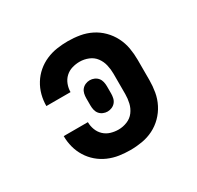

<svg xmlns="http://www.w3.org/2000/svg" viewBox="-121 -669 842 819"><g transform="rotate(-30 300.0 -260.0)"><path d="M302 8Q275 8 248 4Q221 0 195.5 -11Q170 -22 149 -40Q128 -58 113.5 -81.5Q99 -105 92 -131.5Q85 -158 85 -186H204Q204 -167 211 -148.5Q218 -130 232 -117Q246 -104 264.5 -98.5Q283 -93 302 -93Q324 -93 345 -101.5Q366 -110 379 -127.5Q392 -145 397 -166.5Q402 -188 402 -210V-310Q402 -332 397 -353.5Q392 -375 379 -392.5Q366 -410 345 -418.5Q324 -427 302 -427Q283 -427 264.5 -421.5Q246 -416 232 -403Q218 -390 211 -371.5Q204 -353 204 -334H85Q85 -362 92 -388.5Q99 -415 113.5 -438.5Q128 -462 149 -480Q170 -498 195.5 -509Q221 -520 248 -524Q275 -528 302 -528Q332 -528 361 -523Q390 -518 416 -505Q442 -492 463 -471Q484 -450 497.5 -423.5Q511 -397 516 -368Q521 -339 521 -310V-210Q521 -181 516 -152Q511 -123 497.5 -96.5Q484 -70 463 -49Q442 -28 416 -15Q390 -2 361 3Q332 8 302 8ZM300 -183Q289 -183 278.5 -187.5Q268 -192 261 -200.5Q254 -209 251.5 -220Q249 -231 249 -242V-278Q249 -289 251.5 -300Q254 -311 261 -319.5Q268 -328 278.5 -332.5Q289 -337 300 -337Q311 -337 321.5 -332.5Q332 -328 339 -319.5Q346 -311 348.5 -300Q351 -289 351 -278V-242Q351 -231 348.5 -220Q346 -209 339 -200.5Q332 -192 321.5 -187.5Q311 -183 300 -183Z"/></g></svg>

Font: Iosevka Plex Etoile
Style: Bold
Weight: 700
Designer: Belleve Invis
Foundry: Belleve Invis
Version: Version 25.1.1; ttfautohint (v1.8.4)